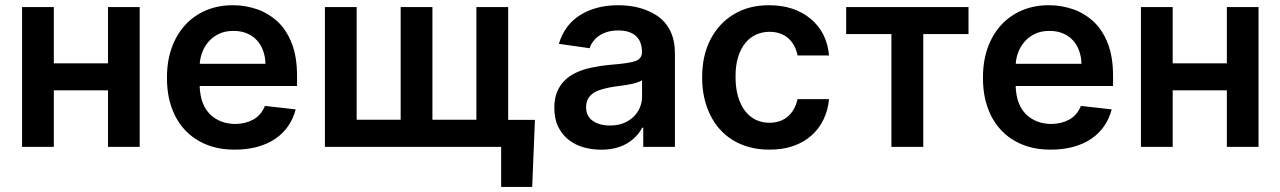

<svg xmlns="http://www.w3.org/2000/svg" viewBox="-20 -573 4993 749"><path d="M524.9 0H401.3V-220.5H190V0H66.1V-545.5H190V-326H401.3V-545.5H524.9Z M896.3 10.7Q834.2 11 785 -9.1Q735.8 -29.1 701.5 -65.9Q667.3 -102.6 649.1 -154.5Q631 -206.3 631.4 -269.5Q631 -333.1 649.5 -385.5Q668 -437.9 702.1 -475.1Q736.2 -512.4 783.9 -532.7Q831.7 -552.9 889.6 -552.6Q936.4 -552.6 980.8 -537.6Q1025.2 -522.7 1062.5 -489.3Q1097.7 -456.3 1118.3 -403.8Q1138.8 -351.2 1138.8 -277V-237.6H758.9Q761.4 -164.1 800.1 -126.4Q839.1 -89.5 898.1 -89.5Q936.1 -89.5 966.6 -105.8Q998.2 -122.5 1013.5 -159.8L1133.5 -146.3Q1124.6 -111.5 1105.1 -82.6Q1085.6 -53.6 1055.8 -32.8Q1025.9 -12.1 986 -0.7Q946 10.7 896.3 10.7ZM1015.6 -324.2Q1014.9 -351.2 1006.6 -374.6Q998.2 -398.1 982.6 -415.3Q967 -432.5 944.1 -442.5Q921.2 -452.4 891.3 -452.4Q860.1 -452.8 836.1 -441.8Q812.1 -430.8 795.6 -412.6Q779.1 -394.5 769.9 -371.3Q760.7 -348 759.2 -324.2Z M2056.1 156.2H1935V0H1247.5V-545.5H1371.4V-105.8H1543V-545.5H1666.9V-105.8H1838.4V-545.5H1962.4V-105.5H2066.8Z M2324.9 11Q2289.8 11 2256.9 1.8Q2224.1 -7.5 2198.7 -27.2Q2173.3 -46.9 2157.8 -77.9Q2142.4 -109 2142.4 -153.1Q2142.4 -187.5 2152.7 -213.1Q2163 -238.6 2180.6 -256.9Q2198.2 -275.2 2221.8 -286.9Q2245.4 -298.7 2272.4 -305.8Q2317.5 -316.4 2365.8 -320.7Q2434.7 -326 2459.2 -334.9Q2484.4 -344.1 2484.4 -370Q2484.4 -388.5 2479.2 -403.9Q2474.1 -419.4 2462.9 -430.6Q2451.7 -441.8 2434.1 -448Q2416.5 -454.2 2392 -454.2Q2369 -454.2 2350.5 -448.9Q2332 -443.5 2318 -434.1Q2304 -424.7 2294.4 -412.1Q2284.8 -399.5 2280.2 -384.9L2160.2 -402Q2182.5 -476.6 2244 -514.6Q2305.4 -552.6 2391.3 -552.6Q2479.8 -552.6 2541.2 -513.1Q2612.9 -465.2 2612.9 -365.1V0H2489.3V-74.9H2485.1Q2473.7 -51.8 2452.4 -32.7Q2404.5 11 2324.9 11ZM2358.3 -83.5Q2389.2 -83.1 2412.8 -92.7Q2436.4 -102.3 2452.4 -118.3Q2468.4 -134.2 2476.6 -154.5Q2484.7 -174.7 2484.7 -195.7V-259.9Q2469.8 -251.1 2447.3 -246.1Q2424.7 -241.1 2397.7 -237.9Q2350.5 -232.6 2315.3 -220.5Q2266.3 -201.3 2266.3 -155.2Q2266.3 -119.7 2292.3 -101.6Q2318.2 -83.5 2358.3 -83.5Z M2980.5 10.7Q2938.2 10.7 2902.7 0.9Q2867.2 -8.9 2838.4 -26.6Q2809.7 -44.4 2787.6 -69.2Q2765.6 -94.1 2750.7 -124.6Q2719.1 -188.6 2719.1 -270.6Q2719.1 -357.6 2752.1 -420.1Q2785.2 -482.6 2841.6 -516.7Q2899.9 -552.6 2979.8 -552.6Q3079.2 -552.6 3142.8 -499.3Q3206 -446.4 3214.1 -356.5H3091.3Q3087.4 -377.1 3078.3 -394.2Q3069.2 -411.2 3055.4 -423.5Q3041.5 -435.7 3023.1 -442.3Q3004.6 -448.9 2981.5 -448.9Q2954.9 -448.9 2930.9 -438.6Q2907 -428.3 2888.7 -406.6Q2870.4 -384.9 2859.7 -351.7Q2849.1 -318.5 2849.4 -272.7Q2849.4 -229.8 2859.2 -196.4Q2869 -163 2886.5 -140.3Q2904.1 -117.5 2928.3 -105.8Q2952.4 -94.1 2981.5 -94.1Q3000.7 -94.1 3018.3 -99.4Q3035.9 -104.8 3050.2 -115.9Q3064.6 -127.1 3075.3 -144.7Q3085.9 -162.3 3091.3 -186.4H3214.1Q3210.2 -144.2 3193.2 -108.1Q3176.1 -72.1 3146.8 -45.5Q3117.5 -18.8 3075.8 -3.9Q3034.1 11 2980.5 10.7Z M3581.7 0H3457.4V-440H3280.9V-545.5H3758.2V-440H3581.7Z M4079.5 10.7Q4017.4 11 3968.2 -9.1Q3919 -29.1 3884.8 -65.9Q3850.5 -102.6 3832.4 -154.5Q3814.3 -206.3 3814.6 -269.5Q3814.3 -333.1 3832.7 -385.5Q3851.2 -437.9 3885.3 -475.1Q3919.4 -512.4 3967.2 -532.7Q4014.9 -552.9 4072.8 -552.6Q4119.7 -552.6 4164.1 -537.6Q4208.5 -522.7 4245.7 -489.3Q4280.9 -456.3 4301.5 -403.8Q4322.1 -351.2 4322.1 -277V-237.6H3942.1Q3944.6 -164.1 3983.3 -126.4Q4022.4 -89.5 4081.3 -89.5Q4119.3 -89.5 4149.9 -105.8Q4181.5 -122.5 4196.7 -159.8L4316.8 -146.3Q4307.9 -111.5 4288.4 -82.6Q4268.8 -53.6 4239 -32.8Q4209.2 -12.1 4169.2 -0.7Q4129.3 10.7 4079.5 10.7ZM4198.9 -324.2Q4198.2 -351.2 4189.8 -374.6Q4181.5 -398.1 4165.8 -415.3Q4150.2 -432.5 4127.3 -442.5Q4104.4 -452.4 4074.6 -452.4Q4043.3 -452.8 4019.4 -441.8Q3995.4 -430.8 3978.9 -412.6Q3962.4 -394.5 3953.1 -371.3Q3943.9 -348 3942.5 -324.2Z M4889.6 0H4766V-220.5H4554.7V0H4430.8V-545.5H4554.7V-326H4766V-545.5H4889.6Z"/></svg>

Font: Linik Sans SemiBold
Style: Regular
Weight: 600
Designer: Fonts by Rasmus Andersson / Changes by Cristiano Sobral with parts from Marc Monis
Foundry: rsms
Version: Version 3.020; ttfautohint (v1.6)